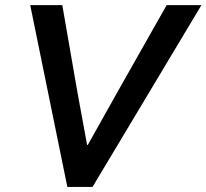

<svg xmlns="http://www.w3.org/2000/svg" viewBox="-20 -740 817 760"><path d="M99.6 -719.7H226.6L285.6 -379.9L324.7 -166.5H327.6L447.3 -379.9L639.6 -719.7H777.3L346.2 0H246.6Z"/></svg>

Font: Reddit Sans Chocolate SemiBold
Style: Italic
Weight: 600
Italic angle: -11.25°
Designer: Stephen Hutchings
Version: Version 1.013